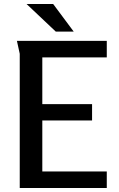

<svg xmlns="http://www.w3.org/2000/svg" viewBox="-20 -933 589 953"><path d="M64 -730H510V-648H190V-416H437V-335H190V-82H510V0H78V-666ZM244 -913 346 -776H257L112 -913Z"/></svg>

Font: Rosario SemiBold
Style: Regular
Weight: 600
Designer: Hector Gatti
Foundry: Omnibus Type
Version: Version 1.101; ttfautohint (v1.8.1.43-b0c9)